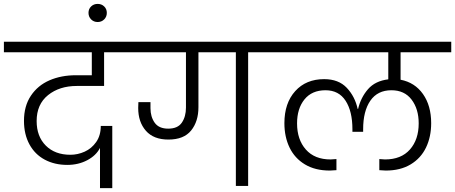

<svg xmlns="http://www.w3.org/2000/svg" viewBox="-49 -954 2335 985"><path d="M345 -513Q256 -513 197.5 -466Q139 -419 139 -333Q139 -254 186 -207Q233 -160 312 -160Q350 -160 385.5 -176Q421 -192 444.5 -225.5Q468 -259 468 -308H527V11H464V-195Q444 -156 398.5 -132Q353 -108 296 -108Q231 -108 180.5 -135Q130 -162 102 -213.5Q74 -265 74 -334Q74 -410 109.5 -463Q145 -516 205 -542Q265 -568 340 -568H422V-686H-29V-740H638L637 -686H485V-513Z M499 -888Q499 -868 485.5 -854.5Q472 -841 452 -841Q432 -841 418.5 -854.5Q405 -868 405 -888Q405 -908 418.5 -921Q432 -934 452 -934Q472 -934 485.5 -921Q499 -908 499 -888Z M1365 -740V-686H1224V0H1161V-686H969V-404Q969 -331 931.5 -284.5Q894 -238 815 -238Q739 -238 699.5 -283Q660 -328 660 -400Q660 -420 661 -430H723V-399Q723 -355 744.5 -324.5Q766 -294 814 -294Q863 -294 884 -325Q905 -356 905 -402V-686H580V-740Z M2006 -686V-545Q2079 -531 2121 -471.5Q2163 -412 2163 -322Q2163 -252 2136.5 -197Q2110 -142 2057.5 -110.5Q2005 -79 1930 -79Q1921 -79 1897 -81V-138Q1917 -136 1926 -136Q2009 -136 2054 -187Q2099 -238 2099 -321Q2099 -395 2062.5 -443Q2026 -491 1959 -491Q1888 -491 1851 -437.5Q1814 -384 1814 -291V-278H1759V-291Q1759 -383 1724 -437Q1689 -491 1621 -491Q1551 -491 1513 -444Q1475 -397 1475 -321Q1475 -238 1520 -187Q1565 -136 1647 -136Q1655 -136 1677 -138V-81Q1653 -79 1643 -79Q1568 -79 1515.5 -110.5Q1463 -142 1436.5 -197Q1410 -252 1410 -322Q1410 -425 1465.5 -486.5Q1521 -548 1614 -548Q1688 -548 1730 -503.5Q1772 -459 1786 -395H1788Q1802 -454 1839 -496.5Q1876 -539 1943 -547V-686H1307V-740H2266V-686Z"/></svg>

Font: A Bank Premium Light
Style: Regular
Weight: 300
Designer: Ninad Kale (Devanagari), Jonny Pinhorn (Latin), Htun Naung (Myanmar)
Foundry: Indian Type Foundry
Version: 4.004